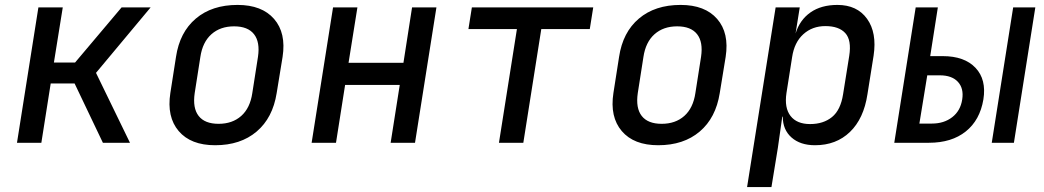

<svg xmlns="http://www.w3.org/2000/svg" viewBox="-20 -580 4240 780"><path d="M49 0 136 -550H235L199 -326H285L474 -550H592L370 -284L508 0H398L283 -241H186L148 0Z M854 10Q755 10 706 -47.5Q657 -105 672 -202L695 -349Q710 -449 775.5 -504.5Q841 -560 945 -560Q1044 -560 1093.5 -503Q1143 -446 1128 -349L1104 -202Q1088 -101 1022.5 -45.5Q957 10 854 10ZM868 -77Q924 -77 960 -109Q996 -141 1005 -202L1028 -349Q1037 -409 1012 -441Q987 -473 931 -473Q875 -473 839 -441Q803 -409 794 -349L771 -202Q762 -141 787 -109Q812 -77 868 -77Z M1246 0 1333 -550H1432L1396 -325H1619L1654 -550H1753L1666 0H1567L1604 -235H1382L1345 0Z M2007 0 2080 -462H1883L1897 -550H2390L2376 -462H2179L2106 0Z M2654 10Q2555 10 2506 -47.5Q2457 -105 2472 -202L2495 -349Q2510 -449 2575.5 -504.5Q2641 -560 2745 -560Q2844 -560 2893.5 -503Q2943 -446 2928 -349L2904 -202Q2888 -101 2822.5 -45.5Q2757 10 2654 10ZM2668 -77Q2724 -77 2760 -109Q2796 -141 2805 -202L2828 -349Q2837 -409 2812 -441Q2787 -473 2731 -473Q2675 -473 2639 -441Q2603 -409 2594 -349L2571 -202Q2562 -141 2587 -109Q2612 -77 2668 -77Z M3015 180 3131 -550H3229L3212 -444Q3229 -499 3272.5 -529.5Q3316 -560 3382 -560Q3462 -560 3502.5 -503.5Q3543 -447 3529 -354L3504 -197Q3489 -98 3433 -44Q3377 10 3291 10Q3231 10 3195.5 -21.5Q3160 -53 3160 -106H3158L3140 21L3114 180ZM3271 -76Q3325 -76 3360 -104.5Q3395 -133 3405 -197L3430 -353Q3440 -417 3414 -445.5Q3388 -474 3333 -474Q3280 -474 3243.5 -441Q3207 -408 3198 -348L3175 -202Q3166 -142 3191.5 -109Q3217 -76 3271 -76Z M3613 0 3700 -550H3790L3759 -352H3810Q3898 -352 3943 -304.5Q3988 -257 3975 -176Q3961 -92 3903.5 -46Q3846 0 3754 0ZM4009 0 4096 -550H4186L4099 0ZM3715 -78H3766Q3815 -78 3848.5 -104Q3882 -130 3889 -176Q3896 -221 3871.5 -247.5Q3847 -274 3798 -274H3747Z"/></svg>

Font: JetBrains Mono NL Medium
Style: Italic
Weight: 500
Italic angle: -9°
Monospace: yes
Designer: Philipp Nurullin, Konstantin Bulenkov
Foundry: JetBrains
Version: Version 2.305; ttfautohint (v1.8.4.7-5d5b)